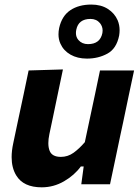

<svg xmlns="http://www.w3.org/2000/svg" viewBox="-20 -808 610 842"><path d="M163 13.5Q82.5 13.5 51 -39Q31 -72 31 -119Q31 -147 38 -179.5Q46 -218.5 57.5 -272Q72.5 -342 83.5 -393.8Q94.5 -445.5 105.5 -499L256 -503.5Q245 -450.5 234 -398.5Q223 -346.5 211.5 -290.5L196.5 -219.5Q192 -198 192 -180.5Q192 -161 197.5 -147Q208 -120 247 -120Q277.5 -120 302.8 -138.2Q328 -156.5 352 -184.5L374.5 -290.5Q386.5 -346.5 397 -396Q407.5 -445.5 418.5 -499H568Q556.5 -445.5 545.5 -393.5Q534.5 -341.5 520 -271.5L508 -216Q495 -154 484.5 -104Q473.5 -53.5 462.5 0H336.5L347 -78H334.5Q306.5 -39.5 260.8 -13Q215 13.5 163 13.5ZM361.5 -551Q319.5 -551 289 -568.5Q258.5 -586 245 -616.5Q236.5 -635 236.5 -657.5Q236.5 -671 239.5 -685.5Q251.5 -738.5 288.5 -763.2Q325.5 -788 380.5 -788Q423 -788 452.8 -769Q482.5 -750 496 -719Q504.5 -698.5 504.5 -675.5Q504.5 -664 502.5 -652Q491 -594.5 451 -572.8Q411 -551 361.5 -551ZM366 -614.5Q419 -614.5 429 -663Q430 -668.5 430 -674Q430 -692 418.5 -706.5Q403 -725 377 -725Q324 -725 314.5 -677.5Q313 -670 313 -663Q313 -645 324 -632.5Q339.5 -614.5 366 -614.5Z"/></svg>

Font: Heraclito
Style: Bold Italic
Weight: 700
Italic angle: -12°
Designer: Kostas Bartsokas (font) & Cristiano Sobral (main changes)
Foundry: Kostas Bartsokas (font) & Cristiano Sobral (main changes)
Version: Version 1.00;July 8, 2020;FontCreator 13.0.0.2655 64-bit